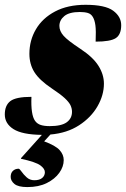

<svg xmlns="http://www.w3.org/2000/svg" viewBox="-40 -547 525 800"><path d="M91 -143.5Q88 -69 106 -43.5Q115 -31 130 -26.2Q145 -21.5 167 -21.5Q216 -21.5 238 -37.5Q260 -53.5 260 -81Q260 -95 253.8 -108.2Q247.5 -121.5 229.8 -138Q212 -154.5 176.5 -178Q123.5 -213.5 103 -246.8Q82.5 -280 82.5 -322.5Q82.5 -379 109.8 -425.2Q137 -471.5 189.5 -499.2Q242 -527 316.5 -527Q398.5 -527 431.8 -502.2Q465 -477.5 465 -442Q465 -403 442.5 -388.2Q420 -373.5 358.5 -373.5Q360.5 -419.5 357.5 -441.5Q354.5 -463.5 347 -476Q339.5 -489 326 -493Q312.5 -497 292.5 -497Q248.5 -497 228 -480Q207.5 -463 207.5 -439Q207.5 -417.5 225 -397.8Q242.5 -378 295 -343.5Q347.5 -309 370.2 -272.8Q393 -236.5 393 -198.5Q393 -150.5 366.2 -104Q339.5 -57.5 289.5 -25Q239.5 7.5 170 13.5L144 42Q191.5 59.5 208.5 78.5Q225.5 97.5 225.5 120Q225.5 147.5 207 173.2Q188.5 199 154.8 215.8Q121 232.5 74 232.5Q36 232.5 20.2 219.5Q4.5 206.5 4.5 190Q4.5 173.5 14 164.8Q23.5 156 37.5 156Q41.5 156 49.8 168Q58 180 71.2 192Q84.5 204 103 204Q124.5 204 135.8 194.5Q147 185 147 170.5Q147 156 128 142Q109 128 47.5 114.5V112L134.5 15Q52.5 14 16.2 -9Q-20 -32 -20 -70Q-20 -108 3.2 -125.8Q26.5 -143.5 91 -143.5Z"/></svg>

Font: Newsreader 72pt ExtraBold
Style: Italic
Weight: 800
Italic angle: -17°
Designer: Hugues Gentile
Foundry: Production Type
Version: Version 1.003; ttfautohint (v1.8.3)